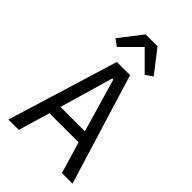

<svg xmlns="http://www.w3.org/2000/svg" viewBox="-271 -1038 1142 1142"><g transform="rotate(45 300.0 -467.5)"><path d="M481 0 422 -199H177L118 0H31L245 -698H356L570 0ZM304 -609H295L197 -272H402ZM350 -935 461 -792 416 -761 299 -878 182 -761 139 -792 250 -935Z"/></g></svg>

Font: iA Writer Mono V
Style: Regular
Weight: 400
Designer: Mike Abbink, Paul van der Laan, Pieter van Rosmalen
Foundry: Bold Monday
Version: Version 2.000